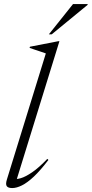

<svg xmlns="http://www.w3.org/2000/svg" viewBox="-20 -944 465 974"><path d="M212.5 -673Q203.5 -676.5 189.5 -681Q175.5 -685.5 160 -690.8Q144.5 -696 130 -701L132 -707L276 -735H281.5L60.5 -20L48 -37.5Q61 -33 85.2 -40Q109.5 -47 143.8 -70.5Q178 -94 220 -138L225.5 -132.5Q185 -79.5 151.8 -48.2Q118.5 -17 91.2 -3.5Q64 10 42 10Q21 10 14.2 0.2Q7.5 -9.5 15 -33.5ZM228 -770 350.5 -923.5H425L424 -919L242.5 -770Z"/></svg>

Font: Newsreader 60pt Light
Style: Italic
Weight: 300
Italic angle: -17°
Designer: Hugues Gentile
Foundry: Production Type
Version: Version 1.003